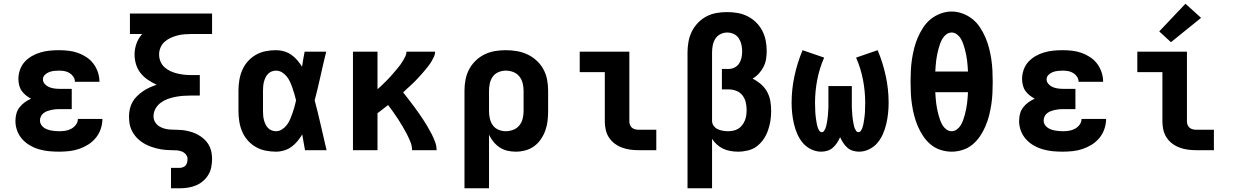

<svg xmlns="http://www.w3.org/2000/svg" viewBox="-20 -808 6640 1033"><path d="M298 8Q271 8 244 5.5Q217 3 191 -4.5Q165 -12 141.5 -25.5Q118 -39 100 -59Q82 -79 72.5 -104.5Q63 -130 63 -157Q63 -177 68 -196Q73 -215 85 -230.5Q97 -246 113 -257.5Q129 -269 147 -277Q132 -285 119 -295.5Q106 -306 96.5 -319.5Q87 -333 83 -350Q79 -367 79 -383Q79 -408 87.5 -432.5Q96 -457 113 -475.5Q130 -494 152 -506.5Q174 -519 198 -526Q222 -533 247 -535.5Q272 -538 297 -538Q323 -538 349 -535Q375 -532 399 -523.5Q423 -515 445 -500.5Q467 -486 482.5 -465.5Q498 -445 506.5 -420Q515 -395 515 -370Q515 -369 515 -368.5Q515 -368 515 -368H383Q383 -368 383 -368Q383 -368 383 -368Q383 -383 374.5 -395.5Q366 -408 353.5 -415.5Q341 -423 326.5 -425.5Q312 -428 297 -428Q284 -428 270.5 -426.5Q257 -425 244 -420Q231 -415 221 -405Q211 -395 211 -381Q211 -367 221 -356Q231 -345 244 -339.5Q257 -334 271.5 -332Q286 -330 300 -330H366V-221H300Q289 -221 277.5 -220Q266 -219 255 -216.5Q244 -214 233.5 -210Q223 -206 214 -199Q205 -192 200 -181.5Q195 -171 195 -159Q195 -159 195 -159Q195 -159 195 -159Q195 -148 200.5 -138.5Q206 -129 214.5 -122.5Q223 -116 233.5 -112Q244 -108 254.5 -106Q265 -104 276 -103Q287 -102 298 -102Q315 -102 331.5 -104.5Q348 -107 363 -115Q378 -123 388.5 -137Q399 -151 399 -168H531Q531 -141 522 -114.5Q513 -88 495.5 -66.5Q478 -45 455 -30.5Q432 -16 406 -7Q380 2 352.5 5Q325 8 298 8Z M900 205V95H948Q956 95 965 91.5Q974 88 979.5 81Q985 74 987 65Q989 56 989 47Q989 34 980 23Q971 12 958 7Q945 2 931.5 1Q918 0 904 0Q890 0 876.5 -1Q863 -2 849.5 -4Q836 -6 822.5 -9.5Q809 -13 796 -17.5Q783 -22 770.5 -28Q758 -34 746.5 -41.5Q735 -49 725 -58Q715 -67 706.5 -78Q698 -89 691.5 -101Q685 -113 681 -126.5Q677 -140 675.5 -153.5Q674 -167 674 -181Q674 -201 678.5 -221.5Q683 -242 693 -259.5Q703 -277 718 -291.5Q733 -306 750 -317.5Q767 -329 785.5 -337.5Q804 -346 823 -352Q799 -363 776.5 -378Q754 -393 737 -414Q720 -435 712 -461.5Q704 -488 704 -515Q704 -545 714.5 -574Q725 -603 745 -625H679V-735H1121V-625H1010Q991 -625 972 -623.5Q953 -622 934 -617Q915 -612 897.5 -604Q880 -596 865.5 -583Q851 -570 843.5 -552Q836 -534 836 -515Q836 -495 843.5 -477Q851 -459 865.5 -446Q880 -433 897.5 -425Q915 -417 934 -412.5Q953 -408 972 -406Q991 -404 1010 -404H1055V-294H1010Q989 -294 967.5 -292.5Q946 -291 924.5 -287Q903 -283 882.5 -275.5Q862 -268 844.5 -255Q827 -242 816.5 -223Q806 -204 806 -182Q806 -166 814 -152Q822 -138 835 -129.5Q848 -121 863.5 -116.5Q879 -112 894.5 -111Q910 -110 925.5 -110Q941 -110 957 -108.5Q973 -107 988.5 -103.5Q1004 -100 1018.5 -95Q1033 -90 1047 -82Q1061 -74 1073 -64Q1085 -54 1094.5 -41.5Q1104 -29 1110 -14.5Q1116 0 1118.5 16Q1121 32 1121 47Q1121 70 1116.5 92Q1112 114 1100.5 133Q1089 152 1072 166.5Q1055 181 1034.5 189.5Q1014 198 992 201.5Q970 205 948 205Z M1465 8Q1437 8 1409 2.5Q1381 -3 1356.5 -17Q1332 -31 1313 -52.5Q1294 -74 1283 -100Q1272 -126 1267.5 -154Q1263 -182 1263 -210V-320Q1263 -348 1267.5 -376Q1272 -404 1283 -430Q1294 -456 1313 -477.5Q1332 -499 1356.5 -513Q1381 -527 1409 -532.5Q1437 -538 1465 -538Q1487 -538 1508 -532Q1529 -526 1547 -513.5Q1565 -501 1579.5 -484Q1594 -467 1605 -449Q1608 -469 1611.5 -489.5Q1615 -510 1619 -530H1735Q1719 -465 1704.5 -399Q1690 -333 1673 -268Q1691 -201 1706 -134Q1721 -67 1737 0H1621Q1617 -21 1613.5 -42.5Q1610 -64 1606 -85Q1595 -66 1580.5 -48.5Q1566 -31 1548 -18Q1530 -5 1508.5 1.5Q1487 8 1465 8ZM1465 -102Q1482 -102 1497.5 -112Q1513 -122 1523.5 -136Q1534 -150 1541 -166.5Q1548 -183 1554 -200Q1560 -217 1564.5 -234Q1569 -251 1573 -268Q1569 -285 1564 -301.5Q1559 -318 1553.5 -334.5Q1548 -351 1541 -366.5Q1534 -382 1523 -396Q1512 -410 1497 -419Q1482 -428 1465 -428Q1453 -428 1441.5 -423.5Q1430 -419 1421.5 -410Q1413 -401 1408 -390Q1403 -379 1400 -367.5Q1397 -356 1396 -344Q1395 -332 1395 -320V-210Q1395 -198 1396 -186Q1397 -174 1400 -162.5Q1403 -151 1408 -140Q1413 -129 1421.5 -120Q1430 -111 1441.5 -106.5Q1453 -102 1465 -102Z M1879 0V-530H2011V-328Q2021 -336 2030 -345Q2039 -354 2048.5 -363Q2058 -372 2067 -381.5Q2076 -391 2084.5 -400.5Q2093 -410 2101.5 -420Q2110 -430 2118.5 -440Q2127 -450 2134.5 -460.5Q2142 -471 2148.5 -482Q2155 -493 2161 -505Q2167 -517 2167 -530H2321Q2321 -516 2315 -503Q2309 -490 2301.5 -477.5Q2294 -465 2285.5 -454Q2277 -443 2268 -432Q2259 -421 2249.5 -410.5Q2240 -400 2230.5 -389.5Q2221 -379 2211 -369Q2201 -359 2190.5 -349.5Q2180 -340 2169.5 -330.5Q2159 -321 2149 -311Q2163 -293 2177 -275Q2191 -257 2204.5 -239Q2218 -221 2231 -202.5Q2244 -184 2256.5 -165Q2269 -146 2280.5 -126.5Q2292 -107 2302.5 -86.5Q2313 -66 2321 -44.5Q2329 -23 2329 0H2197Q2197 -23 2188 -45Q2179 -67 2168.5 -87.5Q2158 -108 2146 -128Q2134 -148 2121.5 -167.5Q2109 -187 2095.5 -205.5Q2082 -224 2068 -243Q2054 -232 2040 -221Q2026 -210 2011 -199V0Z M2479 205V-320Q2479 -350 2484.5 -379Q2490 -408 2503.5 -434Q2517 -460 2538.5 -481Q2560 -502 2586.5 -515Q2613 -528 2642 -533Q2671 -538 2701 -538Q2731 -538 2760.5 -533Q2790 -528 2817 -515.5Q2844 -503 2866.5 -482.5Q2889 -462 2903.5 -435.5Q2918 -409 2923.5 -379.5Q2929 -350 2929 -320V-210Q2929 -184 2926 -157.5Q2923 -131 2914 -106Q2905 -81 2890 -59Q2875 -37 2854 -21.5Q2833 -6 2807 1Q2781 8 2755 8Q2732 8 2710 3Q2688 -2 2669 -14.5Q2650 -27 2635.5 -44.5Q2621 -62 2611 -83V205ZM2701 -102Q2721 -102 2741 -109.5Q2761 -117 2774 -133Q2787 -149 2792 -169.5Q2797 -190 2797 -210V-320Q2797 -340 2792 -360.5Q2787 -381 2774 -397Q2761 -413 2741.5 -420.5Q2722 -428 2701 -428Q2681 -428 2662 -420Q2643 -412 2631.5 -396Q2620 -380 2615.5 -360Q2611 -340 2611 -320V-210Q2611 -190 2615.5 -170Q2620 -150 2631.5 -134Q2643 -118 2662 -110Q2681 -102 2701 -102Z M3415 0Q3393 0 3370.5 -3Q3348 -6 3326.5 -14Q3305 -22 3287 -35.5Q3269 -49 3256.5 -68Q3244 -87 3239 -109.5Q3234 -132 3234 -155V-420H3099V-530H3366V-155Q3366 -145 3369.5 -136Q3373 -127 3380 -121Q3387 -115 3396.5 -112.5Q3406 -110 3415 -110H3511V0Z M3679 205V-525Q3679 -554 3684 -582.5Q3689 -611 3701.5 -637Q3714 -663 3734.5 -684.5Q3755 -706 3780.5 -719.5Q3806 -733 3834.5 -738Q3863 -743 3892 -743Q3921 -743 3949 -738Q3977 -733 4002 -720.5Q4027 -708 4047.5 -688Q4068 -668 4081 -643Q4094 -618 4099.5 -590Q4105 -562 4105 -534Q4105 -512 4101.5 -490Q4098 -468 4088 -448.5Q4078 -429 4063 -412.5Q4048 -396 4029 -385Q4053 -373 4073.5 -355.5Q4094 -338 4107 -314.5Q4120 -291 4124.5 -264.5Q4129 -238 4129 -211Q4129 -184 4125 -158Q4121 -132 4112 -106.5Q4103 -81 4088 -59Q4073 -37 4052 -21Q4031 -5 4004.5 1.5Q3978 8 3951 8Q3931 8 3910.5 4.5Q3890 1 3871.5 -7.5Q3853 -16 3837.5 -30Q3822 -44 3811 -61V205ZM3897 -102Q3911 -102 3925.5 -105Q3940 -108 3952 -115.5Q3964 -123 3973 -134.5Q3982 -146 3987.5 -159.5Q3993 -173 3995 -187.5Q3997 -202 3997 -217Q3997 -238 3992 -258.5Q3987 -279 3974 -295.5Q3961 -312 3941 -319.5Q3921 -327 3900 -327H3864V-437H3900Q3917 -437 3932.5 -445Q3948 -453 3957 -467Q3966 -481 3969.5 -498Q3973 -515 3973 -532Q3973 -550 3969 -568Q3965 -586 3955 -601.5Q3945 -617 3928 -625Q3911 -633 3893 -633H3892Q3873 -633 3855.5 -624Q3838 -615 3828 -598.5Q3818 -582 3814.5 -563Q3811 -544 3811 -525V-158V-155Q3812 -141 3821 -129.5Q3830 -118 3842.5 -112.5Q3855 -107 3869 -104.5Q3883 -102 3897 -102Z M4398 8Q4370 8 4343.5 -5Q4317 -18 4299 -39.5Q4281 -61 4269.5 -87.5Q4258 -114 4251.5 -142Q4245 -170 4242 -198.5Q4239 -227 4239 -255Q4239 -328 4254.5 -399.5Q4270 -471 4298 -538L4414 -498Q4389 -441 4377 -379Q4365 -317 4365 -254Q4365 -245 4365.5 -237Q4366 -229 4366 -220.5Q4366 -212 4366.5 -203.5Q4367 -195 4368 -186.5Q4369 -178 4370 -170Q4371 -162 4372.5 -153.5Q4374 -145 4375.5 -137Q4377 -129 4380 -121Q4383 -113 4388 -105Q4393 -97 4401 -97Q4409 -97 4413.5 -103.5Q4418 -110 4421 -117Q4424 -124 4425.5 -131.5Q4427 -139 4428.5 -146Q4430 -153 4431 -160.5Q4432 -168 4433 -175.5Q4434 -183 4434.5 -190.5Q4435 -198 4435.5 -205.5Q4436 -213 4436.5 -220.5Q4437 -228 4437 -235.5Q4437 -243 4437 -250.5Q4437 -258 4437 -265V-345H4563V-265Q4563 -258 4563 -250.5Q4563 -243 4563 -235.5Q4563 -228 4563.5 -220.5Q4564 -213 4564.5 -205.5Q4565 -198 4565.5 -190.5Q4566 -183 4567 -175.5Q4568 -168 4569 -160.5Q4570 -153 4571.5 -146Q4573 -139 4574.5 -131.5Q4576 -124 4579 -117Q4582 -110 4586.5 -103.5Q4591 -97 4599 -97Q4607 -97 4612 -105Q4617 -113 4620 -121Q4623 -129 4624.5 -137Q4626 -145 4627.5 -153.5Q4629 -162 4630 -170Q4631 -178 4632 -186.5Q4633 -195 4633.5 -203.5Q4634 -212 4634 -220.5Q4634 -229 4634.5 -237Q4635 -245 4635 -254Q4635 -317 4623 -379Q4611 -441 4586 -498L4702 -538Q4730 -471 4745.5 -399.5Q4761 -328 4761 -255Q4761 -227 4758 -198.5Q4755 -170 4748.5 -142Q4742 -114 4730.5 -87.5Q4719 -61 4701 -39.5Q4683 -18 4656.5 -5Q4630 8 4602 8Q4585 8 4568.5 3Q4552 -2 4539 -13.5Q4526 -25 4516.5 -39.5Q4507 -54 4500 -70Q4493 -54 4483.5 -39.5Q4474 -25 4461 -13.5Q4448 -2 4431.5 3Q4415 8 4398 8Z M5100 8Q5070 8 5040.5 -1.5Q5011 -11 4987.5 -30.5Q4964 -50 4947 -75.5Q4930 -101 4918 -129Q4906 -157 4898.5 -186.5Q4891 -216 4886.5 -246Q4882 -276 4880.5 -306.5Q4879 -337 4879 -368Q4879 -398 4880.5 -428.5Q4882 -459 4886.5 -489Q4891 -519 4898.5 -548.5Q4906 -578 4918 -606Q4930 -634 4947 -660Q4964 -686 4987.5 -705Q5011 -724 5040.5 -735Q5070 -746 5100 -746Q5130 -746 5159.5 -735Q5189 -724 5212.5 -705Q5236 -686 5253 -660Q5270 -634 5282 -606Q5294 -578 5301.5 -548.5Q5309 -519 5313.5 -489Q5318 -459 5319.5 -428.5Q5321 -398 5321 -367Q5321 -337 5319.5 -306.5Q5318 -276 5313.5 -246Q5309 -216 5301.5 -186.5Q5294 -157 5282 -129Q5270 -101 5253 -75.5Q5236 -50 5212.5 -30.5Q5189 -11 5159.5 -1.5Q5130 8 5100 8ZM5188 -423Q5187 -438 5186 -453Q5185 -468 5183 -483.5Q5181 -499 5178 -514Q5175 -529 5171 -544Q5167 -559 5162 -573Q5157 -587 5149 -600.5Q5141 -614 5128 -623.5Q5115 -633 5100 -633Q5085 -633 5072 -623.5Q5059 -614 5051 -600.5Q5043 -587 5038 -573Q5033 -559 5029 -544Q5025 -529 5022 -514Q5019 -499 5017 -483.5Q5015 -468 5014 -453Q5013 -438 5012 -423ZM5100 -102Q5115 -102 5128 -111.5Q5141 -121 5149 -134.5Q5157 -148 5162 -162Q5167 -176 5171 -191Q5175 -206 5178 -221Q5181 -236 5183 -251.5Q5185 -267 5186 -282Q5187 -297 5188 -312H5012Q5013 -297 5014 -282Q5015 -267 5017 -251.5Q5019 -236 5022 -221Q5025 -206 5029 -191Q5033 -176 5038 -162Q5043 -148 5051 -134.5Q5059 -121 5072 -111.5Q5085 -102 5100 -102Z M5698 8Q5671 8 5644 5.5Q5617 3 5591 -4.5Q5565 -12 5541.5 -25.5Q5518 -39 5500 -59Q5482 -79 5472.5 -104.5Q5463 -130 5463 -157Q5463 -177 5468 -196Q5473 -215 5485 -230.5Q5497 -246 5513 -257.5Q5529 -269 5547 -277Q5532 -285 5519 -295.5Q5506 -306 5496.5 -319.5Q5487 -333 5483 -350Q5479 -367 5479 -383Q5479 -408 5487.5 -432.5Q5496 -457 5513 -475.5Q5530 -494 5552 -506.5Q5574 -519 5598 -526Q5622 -533 5647 -535.5Q5672 -538 5697 -538Q5723 -538 5749 -535Q5775 -532 5799 -523.5Q5823 -515 5845 -500.5Q5867 -486 5882.5 -465.5Q5898 -445 5906.5 -420Q5915 -395 5915 -370Q5915 -369 5915 -368.5Q5915 -368 5915 -368H5783Q5783 -368 5783 -368Q5783 -368 5783 -368Q5783 -383 5774.5 -395.5Q5766 -408 5753.5 -415.5Q5741 -423 5726.5 -425.5Q5712 -428 5697 -428Q5684 -428 5670.5 -426.5Q5657 -425 5644 -420Q5631 -415 5621 -405Q5611 -395 5611 -381Q5611 -367 5621 -356Q5631 -345 5644 -339.5Q5657 -334 5671.5 -332Q5686 -330 5700 -330H5766V-221H5700Q5689 -221 5677.5 -220Q5666 -219 5655 -216.5Q5644 -214 5633.5 -210Q5623 -206 5614 -199Q5605 -192 5600 -181.5Q5595 -171 5595 -159Q5595 -159 5595 -159Q5595 -159 5595 -159Q5595 -148 5600.5 -138.5Q5606 -129 5614.5 -122.5Q5623 -116 5633.5 -112Q5644 -108 5654.5 -106Q5665 -104 5676 -103Q5687 -102 5698 -102Q5715 -102 5731.5 -104.5Q5748 -107 5763 -115Q5778 -123 5788.5 -137Q5799 -151 5799 -168H5931Q5931 -141 5922 -114.5Q5913 -88 5895.5 -66.5Q5878 -45 5855 -30.5Q5832 -16 5806 -7Q5780 2 5752.5 5Q5725 8 5698 8Z M6415 0Q6393 0 6370.5 -3Q6348 -6 6326.5 -14Q6305 -22 6287 -35.5Q6269 -49 6256.5 -68Q6244 -87 6239 -109.5Q6234 -132 6234 -155V-420H6099V-530H6366V-155Q6366 -145 6369.5 -136Q6373 -127 6380 -121Q6387 -115 6396.5 -112.5Q6406 -110 6415 -110H6511V0ZM6280 -581 6217 -639 6358 -788 6442 -712Z"/></svg>

Font: Iosevka Curly XBdEx
Style: Regular
Weight: 800
Width: 7
Monospace: yes
Designer: Belleve Invis
Foundry: Belleve Invis
Version: Version 11.1.0; ttfautohint (v1.8.3)